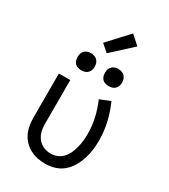

<svg xmlns="http://www.w3.org/2000/svg" viewBox="-235 -1095 1070 1214"><g transform="rotate(30 300.0 -488.0)"><path d="M296 8Q267 8 239 2Q211 -4 186 -17.5Q161 -31 141 -52Q121 -73 109 -99Q97 -125 92.5 -153.5Q88 -182 88 -210V-530H171V-210Q171 -192 173.5 -174Q176 -156 182.5 -139.5Q189 -123 200.5 -108.5Q212 -94 227 -84Q242 -74 259.5 -69.5Q277 -65 295 -65Q320 -65 343.5 -75Q367 -85 383.5 -103.5Q400 -122 410 -145Q420 -168 426 -192Q432 -216 434.5 -240.5Q437 -265 437 -290Q437 -348 424 -405Q411 -462 388 -515L463 -545Q490 -485 505 -420.5Q520 -356 520 -289Q520 -254 515.5 -219.5Q511 -185 500 -151.5Q489 -118 471 -87.5Q453 -57 426 -34.5Q399 -12 365 -2Q331 8 296 8ZM400 -618Q387 -618 375 -621.5Q363 -625 354 -634Q345 -643 341.5 -655Q338 -667 338 -680Q338 -693 341.5 -705Q345 -717 354 -726Q363 -735 375 -739Q387 -743 400 -743Q413 -743 425 -739Q437 -735 446 -726Q455 -717 459 -705Q463 -693 463 -680Q463 -667 459 -655Q455 -643 446 -634Q437 -625 425 -621.5Q413 -618 400 -618ZM200 -618Q187 -618 175 -621.5Q163 -625 154 -634Q145 -643 141.5 -655Q138 -667 138 -680Q138 -693 141.5 -705Q145 -717 154 -726Q163 -735 175 -739Q187 -743 200 -743Q213 -743 225 -739Q237 -735 246 -726Q255 -717 259 -705Q263 -693 263 -680Q263 -667 259 -655Q255 -643 246 -634Q237 -625 225 -621.5Q213 -618 200 -618ZM286 -792 233 -838 368 -984 432 -926Z"/></g></svg>

Font: Iosevka Mono
Style: Regular
Weight: 400
Designer: Belleve Invis
Foundry: Belleve Invis
Version: Version 11.1.1